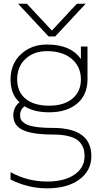

<svg xmlns="http://www.w3.org/2000/svg" viewBox="-20 -772 537 1021"><path d="M241.2 -210Q320.3 -210 365.2 -247.6Q410.2 -285.2 410.2 -349.6Q410.2 -418 361.3 -459Q312.5 -500 230.5 -500Q159.2 -500 115.2 -458.5Q71.3 -417 71.3 -350.6Q71.3 -284.2 115.7 -247.1Q160.2 -210 241.2 -210ZM260.7 -56.6Q152.3 -56.6 101.6 -80.6Q50.8 -104.5 50.8 -158.2Q50.8 -202.1 84 -228.5Q36.1 -269.5 36.1 -349.6Q36.1 -431.6 90.8 -483.4Q145.5 -535.2 230.5 -535.2Q356.4 -535.2 410.2 -458V-524.4H445.3V-349.6Q445.3 -267.6 390.1 -221.2Q335 -174.8 241.2 -174.8Q160.2 -174.8 110.4 -207Q85.9 -187.5 86.9 -158.2Q86.9 -144.5 91.8 -135.3Q96.7 -126 113.3 -114.7Q129.9 -103.5 167.5 -97.7Q205.1 -91.8 260.7 -91.8Q465.8 -91.8 465.8 58.6Q465.8 135.7 401.9 182.6Q337.9 229.5 230.5 229.5Q128.9 229.5 36.1 182.6V143.6Q127 193.4 230.5 193.4Q323.2 193.4 376.5 156.2Q429.7 119.1 429.7 58.6Q429.7 36.1 424.3 18.6Q418.9 1 403.3 -17.1Q387.7 -35.2 351.6 -45.9Q315.4 -56.6 260.7 -56.6ZM76.2 -752H123L255.9 -609.4L388.7 -752H435.5L273.4 -578.1H238.3Z"/></svg>

Font: Gen Shin Gothic ExtraLight
Style: Regular
Weight: 100
Designer: [Source Han Sans]
Ryoko NISHIZUKA  (kana & ideographs); Paul D. Hunt (Latin, Greek & Cyrillic); Wenlong ZHANG  (bopomofo
Version: Version 1.002.20150607